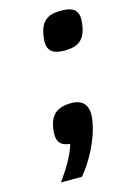

<svg xmlns="http://www.w3.org/2000/svg" viewBox="-104 -563 502 758"><g transform="rotate(-15 146.5 -184.5)"><path d="M223.1 -512C166.2 -512 140.5 -489.4 131.7 -434C123.1 -379.2 140.6 -356 198.4 -356C254.5 -356 281.8 -377.8 290.7 -434C299.7 -490.8 281.3 -512 223.1 -512ZM74.2 -71C66.7 -23.2 79.5 2.2 123.2 5C112.9 47.7 73.3 109.6 48.4 143H134.4C173.2 97 219.2 17.4 231.7 -61C241 -119.7 219.6 -149 167.6 -149C110 -149 82.7 -124.6 74.2 -71Z"/></g></svg>

Font: Fog Sans
Style: It
Weight: 700
Foundry: Intel Corporation
Version: Version 1.00